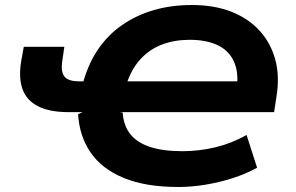

<svg xmlns="http://www.w3.org/2000/svg" viewBox="-20 -736 1183 767"><path d="M693 11Q561 11 473.5 -25.5Q386 -62 341.5 -127.5Q297 -193 292 -280L310 -288H254Q179 -288 133 -311Q87 -334 70.5 -378.5Q54 -423 64 -488L75 -549H237L228 -487Q223 -448 238 -429.5Q253 -411 298 -411H328L309 -395Q330 -477 370.5 -537Q411 -597 468.5 -636.5Q526 -676 595.5 -696Q665 -716 747 -716Q834 -716 902 -690Q970 -664 1015.5 -615Q1061 -566 1079.5 -498.5Q1098 -431 1084 -347L1075 -288H459L470 -286Q474 -233 501 -199.5Q528 -166 579.5 -149Q631 -132 709 -132Q776 -132 842 -148Q908 -164 965 -197L1007 -66Q962 -41 908.5 -24Q855 -7 799.5 2Q744 11 693 11ZM738 -577Q677 -577 627 -558Q577 -539 540.5 -499Q504 -459 484 -396L468 -411H966L920 -352Q937 -429 919 -479Q901 -529 854.5 -553Q808 -577 738 -577Z"/></svg>

Font: Nunito Sans 7pt SemiExpanded ExtraBold
Style: Italic
Weight: 800
Width: 6
Italic angle: -9°
Designer: Vernon Adams
Foundry: Vernon Adams
Version: Version 3.101;gftools[0.9.27]